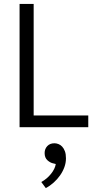

<svg xmlns="http://www.w3.org/2000/svg" viewBox="-20 -650 486 981"><path d="M80 -630H152V-60H431V0H80ZM253 185Q237 182 222.5 169Q208 156 208 132Q208 111 221.5 96.5Q235 82 258 82Q268 82 278.5 86Q289 90 297.5 99Q306 108 311.5 122.5Q317 137 317 159Q317 182 309 204Q301 226 287 246Q273 266 254 283Q235 300 214 311L191 280Q220 264 240.5 238.5Q261 213 265 188Z"/></svg>

Font: Mukta Malar Light
Style: Regular
Weight: 300
Designer: Aadarsh Rajan, Girish Dalvi, Yashodeep Gholap
Foundry: Ek Type
Version: Version 2.538;PS 1.000;hotconv 16.6.51;makeotf.lib2.5.65220;